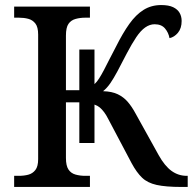

<svg xmlns="http://www.w3.org/2000/svg" viewBox="-20 -740 775 760"><path d="M36 0V-44H55Q75 -44 92 -48.5Q109 -53 120 -67Q131 -81 131 -110V-603Q131 -633 120 -647Q109 -661 92 -665.5Q75 -670 55 -670H36V-714H336V-670H317Q297 -670 279 -665Q261 -660 251 -645.5Q241 -631 241 -599V-383H294V-544H354V-407Q363 -415 372 -429Q381 -443 391 -462Q401 -481 413 -505Q425 -529 440 -557Q466 -609 492 -645.5Q518 -682 548.5 -701Q579 -720 618 -720Q648 -720 665.5 -711.5Q683 -703 691 -689Q699 -675 699 -657Q699 -628 684.5 -610.5Q670 -593 651 -589Q647 -611 633 -627.5Q619 -644 592 -644Q573 -644 555 -631.5Q537 -619 519.5 -593Q502 -567 481 -527Q460 -486 445 -458Q430 -430 417 -411Q404 -392 388 -379Q423 -378 446 -367Q469 -356 485.5 -337Q502 -318 517 -290L608 -126Q632 -83 659 -63.5Q686 -44 719 -44H723V0H698Q636 0 600 -8Q564 -16 542.5 -36.5Q521 -57 501 -94L409 -268Q401 -284 392.5 -295.5Q384 -307 375 -314.5Q366 -322 354 -326V-174H294V-335H241V-115Q241 -84 251 -69Q261 -54 279 -49Q297 -44 317 -44H336V0Z"/></svg>

Font: ET Text
Style: Regular
Weight: 470
Designer: Monotype Design Team
Foundry: Monotype Imaging Inc.
Version: Version 2.009